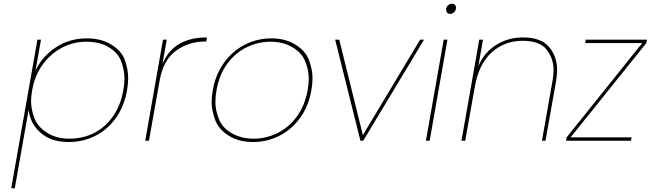

<svg xmlns="http://www.w3.org/2000/svg" viewBox="-20 -752 3477 1026"><path d="M170 -375Q205 -450 278 -498.5Q351 -547 444 -547Q521 -547 575.5 -513.5Q630 -480 647.5 -430Q665 -380 665 -335Q665 -304 659 -270Q644 -185 600 -122.5Q556 -60 490 -26.5Q424 7 347 7Q254 7 198 -41.5Q142 -90 133 -165L59 254H40L180 -540H199ZM639 -270Q645 -303 645 -332Q645 -374 629 -420.5Q613 -467 564 -498Q515 -529 441 -529Q371 -529 310 -496.5Q249 -464 207 -405.5Q165 -347 152 -270Q146 -239 146 -211Q146 -170 163 -123Q180 -76 230 -43.5Q280 -11 350 -11Q424 -11 484 -42Q544 -73 584.5 -131.5Q625 -190 639 -270Z M848 -409Q905 -552 1086 -552L1082 -530H1073Q988 -530 920 -480.5Q852 -431 833 -321L776 0H756L851 -540H871Z M1332 7Q1257 7 1203 -26.5Q1149 -60 1130 -110.5Q1111 -161 1111 -207Q1111 -237 1117 -270Q1132 -355 1177.5 -417.5Q1223 -480 1289 -513.5Q1355 -547 1430 -547Q1505 -547 1559 -513.5Q1613 -480 1631.5 -430Q1650 -380 1650 -334Q1650 -304 1644 -270Q1629 -185 1584 -122.5Q1539 -60 1473 -26.5Q1407 7 1332 7ZM1335 -11Q1400 -11 1460 -39.5Q1520 -68 1564 -126Q1608 -184 1624 -270Q1630 -303 1630 -332Q1630 -378 1610.5 -425Q1591 -472 1541 -500.5Q1491 -529 1426 -529Q1361 -529 1300.5 -500.5Q1240 -472 1196 -413.5Q1152 -355 1137 -270Q1131 -237 1131 -208Q1131 -162 1150 -115Q1169 -68 1219.5 -39.5Q1270 -11 1335 -11Z M1919 -30 2225 -540H2246L1921 0H1906L1771 -540H1793Z M2386 -678Q2375 -678 2369.5 -684.5Q2364 -691 2364 -700Q2364 -702 2364 -705Q2366 -717 2375 -724.5Q2384 -732 2395 -732Q2406 -732 2411.5 -725.5Q2417 -719 2417 -711Q2417 -708 2416 -705Q2414 -693 2405.5 -685.5Q2397 -678 2386 -678ZM2371 -540 2276 0H2256L2351 -540Z M2775 -552Q2870 -552 2913.5 -501.5Q2957 -451 2957 -379Q2957 -350 2951 -315L2895 0H2876L2932 -317Q2938 -349 2938 -377Q2938 -440 2901 -487Q2864 -534 2772 -534Q2676 -534 2607 -471.5Q2538 -409 2517 -287L2466 0H2446L2541 -540H2561L2536 -398Q2568 -473 2632 -512.5Q2696 -552 2775 -552Z M3029 -18H3355L3352 0H3005L3008 -18L3412 -522H3107L3110 -540H3437L3434 -522Z"/></svg>

Font: Fz Poppins Thin
Style: Italic
Weight: 100
Italic angle: -10°
Designer: Ninad Kale (Devanagari), Jonny Pinhorn (Latin)
Foundry: Indian Type Foundry
Version: Vit hóa bi Vntype.Com & FontZin.Com